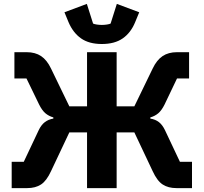

<svg xmlns="http://www.w3.org/2000/svg" viewBox="-20 -966 1046 986"><path d="M40 0V-135H102L179 -298Q192 -325 210.5 -339Q229 -353 254 -357V-363Q230 -370 213 -384.5Q196 -399 181 -429L116 -563H54V-698H117Q161 -698 191 -678Q221 -658 242 -614L336 -420H427V-698H579V-420H670L764 -614Q785 -658 815 -678Q845 -698 889 -698H951V-563H889L825 -429Q810 -399 793 -384.5Q776 -370 752 -363V-357Q778 -353 796 -339Q814 -325 827 -298L904 -135H966V0H886Q844 0 815.5 -18.5Q787 -37 764 -87L670 -286H579V0H427V-286H336L242 -87Q219 -37 190.5 -18.5Q162 0 120 0ZM503 -740Q437 -740 396 -769Q355 -798 332 -852L311 -903L426 -946L458 -845Q464 -842 477 -840Q490 -838 503 -838Q516 -838 529 -840Q542 -842 548 -845L580 -946L695 -903L674 -852Q652 -798 610.5 -769Q569 -740 503 -740Z"/></svg>

Font: IBM Plex Sans
Style: Bold
Weight: 700
Designer: Mike Abbink, Paul van der Laan, Pieter van Rosmalen
Foundry: Bold Monday
Version: Version 3.201